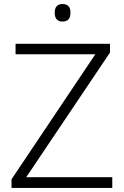

<svg xmlns="http://www.w3.org/2000/svg" viewBox="-20 -931 615 951"><path d="M290 -911.1C264.2 -911.1 251 -897 251 -868.2C251 -838.9 264.2 -824.2 290 -824.2C315.9 -824.2 329.1 -838.9 329.1 -868.2C329.1 -897 315.9 -911.1 290 -911.1ZM536.1 -53.2H109.9L524.9 -670.9V-713.9H57.1V-662.1H452.1L37.1 -43V0H536.1Z"/></svg>

Font: Noto Reveo Sans
Style: Regular
Weight: 300
Designer: Monotype Design Team
Foundry: Monotype Imaging Inc.
Version: Version 2.007